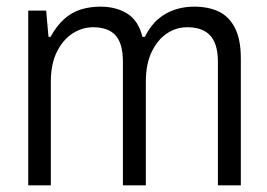

<svg xmlns="http://www.w3.org/2000/svg" viewBox="-20 -558 804 578"><path d="M65 0V-526H119L126 -447H132Q151 -481 173.5 -501Q196 -521 223.5 -529.5Q251 -538 282 -538Q329 -538 362.5 -517.5Q396 -497 409 -447H416Q433 -481 456 -500.5Q479 -520 506.5 -529Q534 -538 564 -538Q607 -538 638 -523.5Q669 -509 687 -474.5Q705 -440 705 -382V0H636V-372Q636 -401 629.5 -421Q623 -441 611 -453Q599 -465 582 -470.5Q565 -476 544 -476Q510 -476 482 -457Q454 -438 436.5 -401.5Q419 -365 419 -311V0H350V-372Q350 -401 344 -421Q338 -441 326.5 -453Q315 -465 298 -470.5Q281 -476 261 -476Q227 -476 198 -457Q169 -438 151 -401.5Q133 -365 133 -311V0Z"/></svg>

Font: Archivo SemiCondensed Light
Style: Regular
Weight: 300
Width: 4
Designer: Hector Gatti
Foundry: Omnibus-Type
Version: Version 2.001